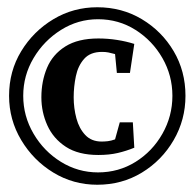

<svg xmlns="http://www.w3.org/2000/svg" viewBox="-20 -719 535 529"><path d="M248 -210Q182 -210 127 -243.5Q72 -277 38.5 -333Q5 -389 5 -455Q5 -523 38.5 -578Q72 -633 127 -666Q182 -699 248 -699Q316 -699 371 -666Q426 -633 458.5 -578Q491 -523 491 -455Q491 -389 458.5 -333Q426 -277 371 -243.5Q316 -210 248 -210ZM251 -292Q196 -292 161.5 -314.5Q127 -337 110.5 -373.5Q94 -410 94 -451Q94 -495 109.5 -532Q125 -569 160 -591Q195 -613 251 -613Q277 -613 302.5 -609Q328 -605 350 -598L338 -518H302L297 -570Q286 -573 278.5 -574.5Q271 -576 261 -576Q229 -576 212 -557Q195 -538 189 -509Q183 -480 183 -451Q183 -421 190.5 -393Q198 -365 215 -347Q232 -329 260 -329Q268 -329 277 -330Q286 -331 297 -335L310 -382H346L350 -312Q328 -303 304.5 -297.5Q281 -292 251 -292ZM250 -244Q307 -244 353.5 -273Q400 -302 427.5 -350.5Q455 -399 455 -455Q455 -511 427.5 -559Q400 -607 353.5 -636.5Q307 -666 250 -666Q195 -666 148 -636.5Q101 -607 72.5 -559Q44 -511 44 -455Q44 -399 72.5 -350.5Q101 -302 148 -273Q195 -244 250 -244Z"/></svg>

Font: Manuale ExtraBold
Style: Regular
Weight: 800
Version: Version 1.002